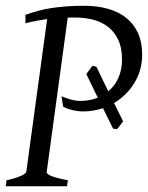

<svg xmlns="http://www.w3.org/2000/svg" viewBox="-20 -650 516 670"><path d="M302.7 -420.4 316.4 -417 357.9 -331.5Q380.9 -350.6 393.3 -378.7Q405.8 -406.7 405.8 -441.9Q405.8 -482.9 392.6 -511Q379.4 -539.1 356.9 -556.4Q334.5 -573.7 304.7 -581.3Q274.9 -588.9 242.2 -588.9H229Q222.7 -588.9 216.3 -588.4L143.1 -50.8Q142.1 -47.9 145 -44.4Q147.9 -41 156.2 -37.1Q164.6 -33.2 179.2 -29.3Q193.8 -25.4 216.8 -21L213.9 0H0L2.9 -21Q33.7 -27.8 52.2 -35.9Q70.8 -43.9 71.8 -50.8L144.5 -583.5Q127.4 -581.1 108.9 -577.6Q90.3 -574.2 68.8 -568.8V-598.1Q89.4 -605.5 111.1 -611.6Q132.8 -617.7 157.7 -621.6Q182.6 -625.5 211.2 -627.7Q239.7 -629.9 272.9 -629.9Q319.8 -629.9 357.4 -619.1Q395 -608.4 421.4 -586.9Q447.8 -565.4 461.9 -533.7Q476.1 -502 476.1 -460Q476.1 -405.3 449.2 -361.1Q422.4 -316.9 377.9 -290.5L409.7 -226.6Q399.4 -211.9 388.2 -199.2L374.5 -201.2L339.4 -272.5Q305.7 -261.2 270 -261.2Q251.5 -261.2 232.4 -265.9Q213.4 -270.5 200.2 -277.8L194.8 -314Q211.4 -307.1 227.8 -302.5Q244.1 -297.9 259.8 -297.9Q293.5 -297.9 321.3 -309.1L281.2 -391.6Z"/></svg>

Font: Gentium Plus
Style: Italic
Weight: 400
Italic angle: -8°
Designer: J. Victor Gaultney, Annie Olsen, Iska Routamaa
Foundry: SIL International
Version: Version 1.510